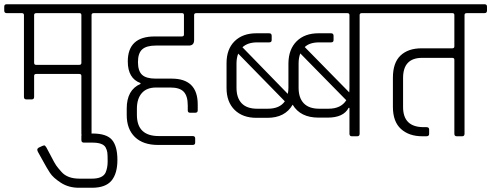

<svg xmlns="http://www.w3.org/2000/svg" viewBox="-34 -643 2318 906"><path d="M350 -346V-572Q350 -581 341 -581H137Q127 -581 127 -572V-347Q127 -337 136 -337H340Q350 -337 350 -346ZM340 -294H137Q127 -294 127 -285V-186Q127 -174 116 -174H90Q79 -174 79 -186V-572Q79 -581 69 -581H-2Q-14 -581 -14 -593V-612Q-14 -623 -2 -623H492Q504 -623 504 -612V-593Q504 -581 492 -581H408Q398 -581 398 -572V-12Q398 0 387 0H361Q350 0 350 -12V-285Q350 -294 340 -294Z M350 18V-1Q350 -13 362 -13H402Q469 -13 494.5 17Q520 47 520 111.5Q520 176 492 209.5Q464 243 400 243H338Q290 243 253.5 219.5Q217 196 202 173Q187 150 171 120.5Q155 91 153.5 89Q152 87 150.5 83.5Q149 80 145.5 74.5Q142 69 142 63.5Q142 58 148 54Q170 43 174.5 43Q179 43 185 53Q191 63 207 94.5Q223 126 231 137.5Q239 149 256 168Q284 200 341 200H400Q450 200 464 172Q474 149 474 119Q474 89 472.5 77Q471 65 464 52Q451 30 402 30H362Q350 30 350 18Z M825 -581H488Q476 -581 476 -593V-612Q476 -623 488 -623H973Q985 -623 985 -612V-593Q985 -581 973 -581H892Q882 -581 882 -572V-454Q882 -428 857 -428H701Q657 -428 637 -410Q617 -392 617 -350Q617 -308 636.5 -290Q656 -272 700 -272H776Q899 -272 899 -150V-122Q899 -111 887 -111H863Q852 -111 852 -122V-145Q852 -190 833 -210Q814 -230 771 -230H702Q658 -230 635 -203.5Q612 -177 612 -130V-101Q612 -1 715 -1H875Q887 -1 887 10V30Q887 41 875 41H712Q641 41 602.5 3.5Q564 -34 564 -100V-131Q564 -219 629 -247V-251Q569 -273 569 -353Q569 -471 696 -471H824Q834 -471 834 -480V-572Q834 -581 825 -581Z M969 -623H1757Q1769 -623 1769 -612V-593Q1769 -581 1757 -581H1673Q1663 -581 1663 -572V-12Q1663 0 1652 0H1626Q1615 0 1615 -12V-134H1611Q1587 -88 1512 -88H1469Q1383 -88 1347 -149Q1311 -87 1228 -87H1176Q1111 -87 1073 -124.5Q1035 -162 1035 -228V-345Q1035 -411 1073 -448.5Q1111 -486 1176 -486H1236Q1248 -486 1248 -474V-454Q1248 -443 1236 -443H1179Q1135 -443 1110 -420L1324 -200Q1327 -214 1327 -229V-345Q1328 -411 1366 -448.5Q1404 -486 1469 -486H1528Q1540 -486 1540 -474V-454Q1540 -443 1528 -443H1472Q1427 -443 1404 -421L1614 -207Q1615 -213 1615 -227V-572Q1615 -581 1605 -581H969Q957 -581 957 -593V-612Q957 -623 969 -623ZM1179 -130H1230Q1286 -130 1310 -165L1090 -390Q1082 -369 1082 -344V-229Q1082 -181 1106.5 -155.5Q1131 -130 1179 -130ZM1472 -130H1516Q1575 -130 1600 -170L1383 -391Q1375 -370 1375 -344V-229Q1375 -181 1399.5 -155.5Q1424 -130 1472 -130Z M1868 -275V-138Q1868 -43 1965 -43H1978Q1991 -43 1991 -32V-11Q1991 0 1978 0H1959Q1896 0 1858 -34.5Q1820 -69 1820 -139V-276Q1820 -347 1856 -381Q1892 -415 1955 -415H2100Q2110 -415 2110 -424V-572Q2110 -581 2101 -581H1752Q1740 -581 1740 -593V-612Q1740 -623 1752 -623H2252Q2264 -623 2264 -612V-593Q2264 -581 2252 -581H2168Q2158 -581 2158 -572V-12Q2158 0 2147 0H2121Q2110 0 2110 -12V-361Q2110 -370 2100 -370H1958Q1868 -370 1868 -275Z"/></svg>

Font: Rajdhani
Style: Regular
Weight: 400
Designer: Satya Rajpurohit, Jyotish Sonowal
Foundry: Indian Type Foundry
Version: Version 1.201 February 1, 2022